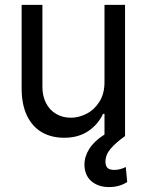

<svg xmlns="http://www.w3.org/2000/svg" viewBox="-20 -550 593 776"><path d="M402.3 -530.3H485.4V0Q448.2 26.4 427.2 51Q406.2 75.7 406.2 103.5Q406.2 120.1 414.3 128.4Q422.4 136.7 442.4 136.7Q464.8 136.7 488.3 125L494.1 185.5Q481.4 194.3 462.6 200.2Q443.8 206.1 420.9 206.1Q377 206.1 349.4 182.4Q321.8 158.7 321.3 115.2Q321.3 82.5 341.1 51.3Q360.8 20 402.3 -6.3V-89.8H396.5Q376 -46.4 336.2 -19.8Q296.4 6.8 239.3 6.8Q188 6.8 149.4 -15.4Q110.8 -37.6 89.1 -82.5Q67.4 -127.4 67.4 -193.4V-530.3H151.4V-199.2Q151.4 -161.6 166 -133.3Q180.7 -105 206.8 -89.6Q232.9 -74.2 266.6 -74.2Q298.3 -74.2 329.8 -90.3Q361.3 -106.4 381.8 -138.9Q402.3 -171.4 402.3 -217.8Z"/></svg>

Font: WEMIX Pretendard
Style: Regular
Weight: 400
Designer: Base glyphs from Inter by Rasmus Andersson; Hangeul glyphs from Noto Sans CJK(Source Han Sans) by Jang Soo-young and Kan
Foundry: Kil Hyung-jin
Version: Version 1.000